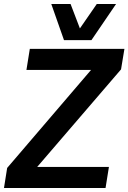

<svg xmlns="http://www.w3.org/2000/svg" viewBox="-42 -946 646 966"><path d="M-22 0 -6 -101 416 -594H91L108 -700H584L567 -597L145 -106H506L489 0ZM542 -926 418 -744H280L216 -926H313L360 -803L445 -926Z"/></svg>

Font: Georama SemiBold
Style: Italic
Weight: 600
Italic angle: -9°
Designer: Jean-Baptiste Levee
Foundry: Production Type
Version: Version 1.000